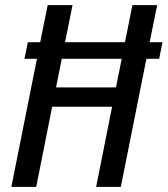

<svg xmlns="http://www.w3.org/2000/svg" viewBox="-20 -731 656 751"><path d="M199.2 -389.2H433.6L456.1 -501H221.7ZM565.4 -565.9H615.7L602.5 -501H552.7L452.6 0H356L418.5 -313.5H184.1L121.6 0H24.4L124.5 -501H75.7L88.9 -565.9H137.2L166.5 -710.9H263.7L234.4 -565.9H468.8L498 -710.9H594.7Z"/></svg>

Font: RobotoCondensed-Italic
Style: Italic
Weight: 400
Designer: Google
Version: Version 1.200311; 2013